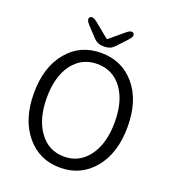

<svg xmlns="http://www.w3.org/2000/svg" viewBox="-165 -1057 1068 1193"><g transform="rotate(20 368.5 -460.5)"><path d="M146 -644Q230 -745 368 -745Q506 -745 592 -643.5Q678 -542 678 -368.5Q678 -195 592 -91Q506 13 368.5 13Q231 13 145 -91Q59 -195 59 -368Q59 -541 146 -644ZM205.5 -144Q267 -60 368.5 -60Q470 -60 531.5 -144Q593 -228 593 -368.5Q593 -509 532 -590.5Q471 -672 368.5 -672Q266 -672 205 -590Q144 -508 144 -368Q144 -228 205.5 -144ZM362 -788Q326 -788 301 -814L241 -878Q209 -912 224 -928Q239 -944 275 -915L365 -841Q371 -836 376 -841L462 -913Q497 -944 513 -928Q528 -912 495 -878L436 -815Q411 -788 374 -788Z"/></g></svg>

Font: Resource Han Rounded KR Normal
Style: Regular
Weight: 350
Designer: Cyano Hao (round all glyphs); Ryoko NISHIZUKA 西塚涼子 (kana, bopomofo & ideographs); Paul D. Hunt (Latin, Greek & Cyrillic)
Foundry: Cyano Hao
Version: 0.990